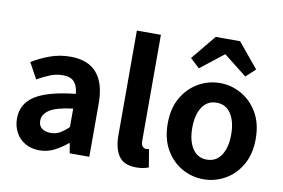

<svg xmlns="http://www.w3.org/2000/svg" viewBox="-86 -993 1704 1156"><g transform="rotate(10 766.0 -414.5)"><path d="M217 14Q167 14 129.5 -7.5Q92 -29 71.5 -67Q51 -105 51 -152Q51 -242 128 -291.5Q205 -341 374 -359Q372 -400 351 -428Q330 -456 278 -456Q239 -456 201 -441Q163 -426 124 -403L71 -500Q121 -531 180 -552.5Q239 -574 305 -574Q412 -574 466 -511.5Q520 -449 520 -327V0H400L390 -60H386Q349 -29 307 -7.5Q265 14 217 14ZM265 -101Q297 -101 322 -115.5Q347 -130 374 -156V-269Q271 -256 231 -229Q191 -202 191 -164Q191 -131 212 -116Q233 -101 265 -101Z M808 14Q732 14 701 -32.5Q670 -79 670 -157V-798H817V-151Q817 -126 826.5 -116Q836 -106 846 -106Q851 -106 855 -106.5Q859 -107 866 -108L884 1Q871 6 852.5 10Q834 14 808 14Z M1219 14Q1149 14 1087.5 -20.5Q1026 -55 988 -121Q950 -187 950 -280Q950 -373 988 -438.5Q1026 -504 1087.5 -539Q1149 -574 1219 -574Q1289 -574 1350.5 -539Q1412 -504 1450 -438.5Q1488 -373 1488 -280Q1488 -187 1450 -121Q1412 -55 1350.5 -20.5Q1289 14 1219 14ZM1219 -106Q1276 -106 1307 -153.5Q1338 -201 1338 -280Q1338 -359 1307 -406.5Q1276 -454 1219 -454Q1162 -454 1131 -406.5Q1100 -359 1100 -280Q1100 -201 1131 -153.5Q1162 -106 1219 -106ZM1020 -692 1144 -843H1293L1418 -692L1361 -639L1221 -749H1217L1077 -639Z"/></g></svg>

Font: Chiron Sans HK TT
Style: Bold
Weight: 700
Designer: Ryoko NISHIZUKA 西塚涼子 (kana, bopomofo & ideographs); Paul D. Hunt (Latin, Greek & Cyrillic); Sandoll Communications 산돌커뮤니
Foundry: Adobe
Version: Version 2.022;hotconv 1.0.109;makeotfexe 2.5.65596